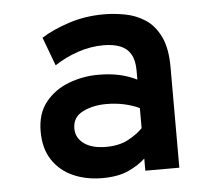

<svg xmlns="http://www.w3.org/2000/svg" viewBox="-44 -570 704 630"><g transform="rotate(-5 308.0 -255.5)"><path d="M269 12Q215.5 12 172.8 -7Q130 -26 105 -63.8Q80 -101.5 80 -158Q80 -217 110 -254.2Q140 -291.5 186.8 -309.2Q233.5 -327 284 -327Q323 -327 353.5 -320.2Q384 -313.5 411 -300V-330Q411 -364 399 -384.2Q387 -404.5 364.2 -413.2Q341.5 -422 310 -422Q267.5 -422 225.8 -408Q184 -394 148 -370L113 -464Q150 -487.5 204 -505.2Q258 -523 320 -523Q354 -523 389.8 -516.2Q425.5 -509.5 455.8 -489.8Q486 -470 504.5 -431.8Q523 -393.5 523 -331V0H411V-40Q390 -20 355.8 -4Q321.5 12 269 12ZM290 -89Q332 -89 361.8 -104.5Q391.5 -120 411 -140V-206Q390 -216.5 361.8 -222.8Q333.5 -229 302 -229Q258 -229 224.5 -212.2Q191 -195.5 191 -158Q191 -127.5 217 -108.2Q243 -89 290 -89Z"/></g></svg>

Font: Overpass Mono
Style: Bold
Weight: 700
Monospace: yes
Designer: Delve Withrington, Dave Bailey
Foundry: Delve Fonts LLC
Version: Version 4.000